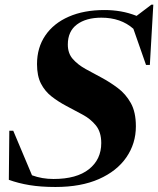

<svg xmlns="http://www.w3.org/2000/svg" viewBox="-20 -770 662 804"><path d="M549 -241Q549 -169 509.2 -111.2Q469.5 -53.5 394.2 -20.2Q319 13 212.5 13Q150.5 13 103.8 5.2Q57 -2.5 17 -17L19 -222.5H35.5L114 -36Q156 -20.5 204 -20.5Q301 -20.5 352.5 -61.5Q404 -102.5 404 -171Q404 -217 381.5 -244.8Q359 -272.5 325 -290.5Q291 -308.5 257.5 -326.5Q223.5 -344.5 195.8 -366.2Q168 -388 151.5 -420Q135 -452 135 -501.5Q135 -570.5 169.8 -621.5Q204.5 -672.5 268 -700.2Q331.5 -728 417.5 -728Q453 -728 486 -722.2Q519 -716.5 552 -703.5L614 -750.5H622L607.5 -498H591.5L538.5 -649.5Q486 -696 404.5 -696Q340.5 -696 302.2 -667.5Q264 -639 264 -583.5Q264 -546.5 285 -522.8Q306 -499 338.5 -481Q371 -463 406 -444.5Q440.5 -426 473.5 -401.2Q506.5 -376.5 527.8 -338.5Q549 -300.5 549 -241Z"/></svg>

Font: Newsreader 72pt
Style: Bold Italic
Weight: 700
Italic angle: -17°
Designer: Hugues Gentile
Foundry: Production Type
Version: Version 1.003; ttfautohint (v1.8.3)